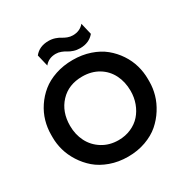

<svg xmlns="http://www.w3.org/2000/svg" viewBox="-211 -1127 1287 1325"><g transform="rotate(-30 432.5 -464.5)"><path d="M520 -794.9Q492.7 -794.9 468.8 -803Q444.8 -811 430.4 -820.6Q416 -830.1 395.3 -838.1Q374.5 -846.2 353 -846.2Q295.9 -846.2 263.2 -805.2L241.2 -897.9Q280.8 -948.2 354 -948.2Q381.3 -948.2 405.3 -940.2Q429.2 -932.1 443.6 -922.6Q458 -913.1 478.8 -905Q499.5 -897 521 -897Q577.6 -897 610.8 -937L632.8 -844.2Q592.3 -794.9 520 -794.9ZM46.9 -356V-377.9Q46.9 -432.6 62 -485.6Q77.1 -538.6 109.1 -586.7Q141.1 -634.8 186 -671.4Q231 -708 294.7 -729.5Q358.4 -751 433.1 -751Q507.3 -751 570.8 -729.5Q634.3 -708 679 -671.4Q723.6 -634.8 755.6 -586.7Q787.6 -538.6 802.7 -485.6Q817.9 -432.6 817.9 -377.9V-356Q817.9 -305.7 803.5 -254.4Q789.1 -203.1 757.8 -153.6Q726.6 -104 682.6 -65.9Q638.7 -27.8 574 -4.4Q509.3 19 433.1 19Q356.9 19 292 -4.4Q227.1 -27.8 182.9 -65.9Q138.7 -104 107.2 -153.6Q75.7 -203.1 61.3 -254.4Q46.9 -305.7 46.9 -356ZM433.1 -112.8Q487.3 -112.8 533.2 -133.1Q579.1 -153.3 609.6 -188Q640.1 -222.7 657 -268.8Q673.8 -314.9 673.8 -366.2Q673.8 -438.5 644.8 -495.8Q615.7 -553.2 560.5 -586.2Q505.4 -619.1 433.1 -619.1Q323.2 -619.1 257.1 -548.1Q190.9 -477.1 190.9 -366.2Q190.9 -296.9 219.7 -239.7Q248.5 -182.6 304.4 -147.7Q360.4 -112.8 433.1 -112.8Z"/></g></svg>

Font: Sora SemiBold
Style: Regular
Weight: 600
Designer: Jonathan Barnbrook, Julián Moncada
Foundry: Barnbrook Fonts
Version: Version 2.000